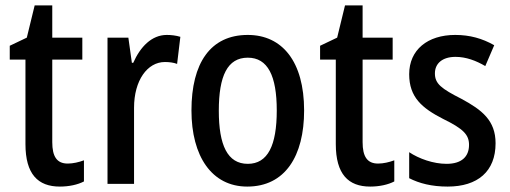

<svg xmlns="http://www.w3.org/2000/svg" viewBox="-20 -679 1884 709"><path d="M230 -75C190 -75 173 -101 173 -154V-459H284V-540H173V-659H108L79 -540L16 -510V-459H74V-147C74 -36 120 10 201 10C235 10 267 3 290 -9V-87C271 -80 250 -75 230 -75Z M596 -550C540 -550 498 -506 472 -447H467L454 -540H377V0H475V-281C475 -382 524 -450 589 -450C605 -450 621 -448 634 -443L646 -543C630 -548 612 -550 596 -550Z M1103 -271C1103 -452 1022 -550 895 -550C757 -550 687 -446 687 -271C687 -102 762 10 893 10C1033 10 1103 -103 1103 -271ZM788 -270C788 -399 820 -466 895 -466C969 -466 1002 -399 1002 -271C1002 -142 969 -74 895 -74C820 -74 788 -143 788 -270Z M1376 -75C1336 -75 1319 -101 1319 -154V-459H1430V-540H1319V-659H1254L1225 -540L1162 -510V-459H1220V-147C1220 -36 1266 10 1347 10C1381 10 1413 3 1436 -9V-87C1417 -80 1396 -75 1376 -75Z M1810 -150C1810 -234 1760 -273 1684 -314C1609 -352 1586 -370 1586 -408C1586 -445 1614 -469 1662 -469C1701 -469 1738 -455 1772 -435L1805 -512C1761 -537 1715 -550 1661 -550C1559 -550 1491 -495 1491 -405C1491 -320 1538 -280 1616 -240C1692 -203 1712 -181 1712 -144C1712 -100 1684 -74 1629 -74C1580 -74 1527 -93 1491 -117V-21C1528 -2 1574 10 1633 10C1744 10 1810 -46 1810 -150Z"/></svg>

Font: Noto Sans Arabic Cond Med
Style: Regular
Weight: 500
Width: 3
Designer: Monotype Design Team, Nadine Chahine, Nizar Qandah and Khaled Hosny
Foundry: Monotype Imaging Inc.
Version: Version 2.012